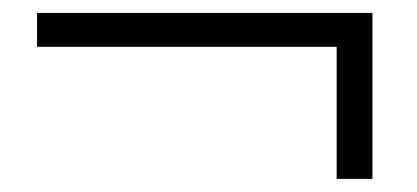

<svg xmlns="http://www.w3.org/2000/svg" viewBox="-20 -454 643 296"><path d="M37.1 -381.8V-434.1H554.2V-178.2H499V-381.8Z"/></svg>

Font: Source Han Serif TW
Style: Bold
Weight: 700
Designer: Ryoko NISHIZUKA Ë•øÂ°öÊ∂ºÂ≠ê (kana & ideographs); Frank Grie√ühammer (Latin, Greek & Cyrillic); Wenlong ZHANG Âº†ÊñáÈæô 
Foundry: Adobe
Version: Version 2.003;hotconv 1.1.1;makeotfexe 2.6.0